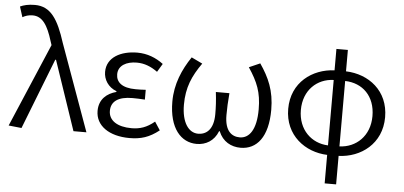

<svg xmlns="http://www.w3.org/2000/svg" viewBox="-61 -940 2667 1269"><g transform="rotate(5 1272.5 -305.0)"><path d="M104 9 287 -460H292L448 0H534L327 -574C278 -728 227 -809 122 -809C77 -809 48 -801 24 -790L46 -721C64 -731 84 -739 113 -739C178 -739 214 -683 246 -578L254 -554L18 0Z M820 13C896 13 951 -4 1016 -55L980 -110C928 -67 883 -53 828 -53C734 -53 676 -91 676 -155C676 -218 724 -252 817 -252C844 -252 868 -251 900 -249V-314C873 -312 855 -312 833 -312C742 -312 703 -348 703 -400C703 -459 758 -488 826 -488C877 -488 921 -470 964 -439L997 -494C948 -531 890 -554 824 -554C715 -554 622 -506 622 -409C622 -358 652 -309 708 -288V-283C647 -267 595 -226 595 -148C595 -49 686 13 820 13Z M1266 13C1326 13 1381 -17 1407 -84H1411C1438 -17 1495 13 1557 13C1665 13 1738 -74 1738 -254C1738 -382 1699 -466 1639 -554L1566 -522C1627 -430 1655 -364 1655 -250C1655 -117 1610 -55 1546 -55C1494 -55 1446 -87 1446 -194C1446 -239 1448 -282 1453 -340H1363C1370 -282 1372 -239 1372 -194C1372 -90 1323 -55 1270 -55C1207 -55 1160 -120 1160 -238C1160 -353 1195 -431 1257 -519L1184 -554C1126 -468 1082 -369 1082 -252C1082 -75 1162 13 1266 13Z M2132 -53C2023 -57 1933 -139 1933 -271C1933 -403 2023 -484 2132 -487ZM2132 199H2208V10C2355 5 2492 -95 2492 -271C2492 -447 2359 -546 2208 -551V-693H2132V-551C1986 -545 1849 -447 1849 -271C1849 -95 1986 5 2132 10ZM2208 -487C2324 -484 2408 -404 2408 -271C2408 -138 2317 -57 2208 -53Z"/></g></svg>

Font: ChiuKong Gothic MN Normal
Style: Regular
Weight: 350
Designer: Ryoko NISHIZUKA 西塚涼子 (kana, bopomofo & ideographs); Paul D. Hunt (Latin, Greek & Cyrillic); Sandoll Communications 산돌커뮤니
Foundry: Adobe
Version: Version 1.300